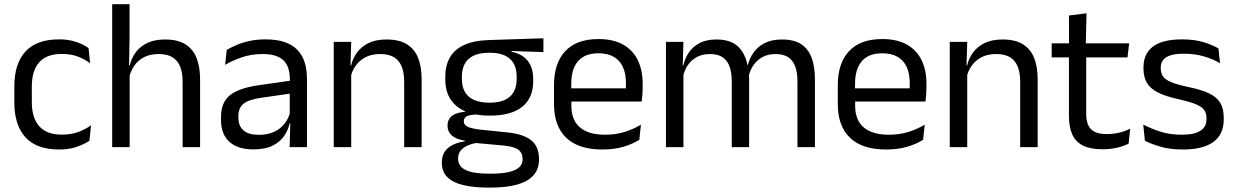

<svg xmlns="http://www.w3.org/2000/svg" viewBox="-20 -682 5726 890"><path d="M254 11Q149 11 97.8 -45.8Q46.5 -102.5 46.5 -206.5V-282.5Q46.5 -387 98 -443.2Q149.5 -499.5 254 -499.5Q285 -499.5 310.5 -493.8Q336 -488 356.2 -478.8Q376.5 -469.5 390.5 -459.5L397.5 -389Q374 -407 341.8 -419.5Q309.5 -432 266 -432Q196 -432 161.8 -393.2Q127.5 -354.5 127.5 -280.5V-208.5Q127.5 -136 161.8 -97Q196 -58 266 -58Q311 -58 343.8 -70.5Q376.5 -83 402 -101L394.5 -29.5Q372.5 -14.5 337 -1.8Q301.5 11 254 11Z M907.5 0H826.5V-303.5Q826.5 -343 815.8 -371.5Q805 -400 780.8 -415.8Q756.5 -431.5 714.5 -431.5Q676 -431.5 648 -417Q620 -402.5 602.8 -377.8Q585.5 -353 578.5 -321.5L560.5 -379H581.5Q589 -412 609 -439.2Q629 -466.5 662.8 -482.8Q696.5 -499 745 -499Q803 -499 838.8 -477Q874.5 -455 891 -413.8Q907.5 -372.5 907.5 -312.5ZM581 0H500V-662.5H580.5V-503.5L578 -363.5L581 -357Z M1403 0H1322.5L1326 -118.5L1323 -131V-286.5L1323.5 -315Q1323.5 -374.5 1293.2 -403Q1263 -431.5 1197.5 -431.5Q1145 -431.5 1101.2 -416.5Q1057.5 -401.5 1023.5 -381.5L1031 -450.5Q1050 -462 1076.2 -473.2Q1102.5 -484.5 1136.2 -492Q1170 -499.5 1210.5 -499.5Q1263 -499.5 1299.8 -486.8Q1336.5 -474 1359.2 -450Q1382 -426 1392.5 -392Q1403 -358 1403 -316ZM1154.5 10.5Q1082 10.5 1043.2 -24.8Q1004.5 -60 1004.5 -125.5V-140Q1004.5 -207.5 1046.2 -240.8Q1088 -274 1179 -287L1333.5 -309L1338 -250L1189 -228.5Q1133 -220.5 1109 -201.2Q1085 -182 1085 -144.5V-136.5Q1085 -98 1108.8 -77.5Q1132.5 -57 1180 -57Q1222 -57 1252 -71.5Q1282 -86 1300.5 -110.5Q1319 -135 1325.5 -165L1338 -110H1322.5Q1315.5 -78 1296.2 -50.5Q1277 -23 1242.5 -6.2Q1208 10.5 1154.5 10.5Z M1934.5 0H1853.5V-303.5Q1853.5 -343 1842.8 -371.5Q1832 -400 1807.8 -415.8Q1783.5 -431.5 1741.5 -431.5Q1703 -431.5 1674.8 -417Q1646.5 -402.5 1629 -377.8Q1611.5 -353 1604.5 -321.5L1590 -379H1607.5Q1615.5 -412 1635.5 -439.2Q1655.5 -466.5 1689.2 -482.8Q1723 -499 1772 -499Q1830 -499 1865.8 -477Q1901.5 -455 1918 -413.8Q1934.5 -372.5 1934.5 -312.5ZM1608 0H1527V-488H1608L1604.5 -371L1608 -366.5Z M2250 -146Q2150.5 -146 2097.2 -189.5Q2044 -233 2044 -314V-326.5Q2044 -377 2064.8 -414.5Q2085.5 -452 2131 -473.2Q2176.5 -494.5 2250 -496.5L2499 -504.5V-440.5L2352 -445.5L2351.5 -442Q2386 -435 2408 -418Q2430 -401 2440.8 -375.5Q2451.5 -350 2451.5 -316V-305Q2451.5 -227.5 2400.5 -186.8Q2349.5 -146 2250 -146ZM2246.5 123H2258Q2303 123 2335.2 116.2Q2367.5 109.5 2385 95Q2402.5 80.5 2402.5 56.5V54.5Q2402.5 26.5 2382.2 11.8Q2362 -3 2313 -7.5L2175 -20L2198 -21Q2170 -17 2148.8 -8Q2127.5 1 2115.5 15.8Q2103.5 30.5 2103.5 52.5V53.5Q2103.5 79 2121 94.5Q2138.5 110 2170.5 116.5Q2202.5 123 2246.5 123ZM2256.5 187.5H2242Q2176 187.5 2128.2 176.2Q2080.5 165 2054.2 139.8Q2028 114.5 2028 72V70Q2028 40 2042.2 20Q2056.5 0 2080.8 -11.5Q2105 -23 2135 -27L2134.5 -30Q2093.5 -37 2074 -54.2Q2054.5 -71.5 2054.5 -99V-99.5Q2054.5 -118.5 2063.2 -132Q2072 -145.5 2089.8 -153.5Q2107.5 -161.5 2135 -163.5V-173.5L2228 -150L2190 -151Q2156 -150.5 2143 -142.8Q2130 -135 2130 -119.5V-119Q2130 -102.5 2148.5 -94Q2167 -85.5 2211.5 -80.5L2330 -68.5Q2407.5 -60.5 2443 -31.2Q2478.5 -2 2478.5 55V57.5Q2478.5 103 2451.5 132Q2424.5 161 2375 174.2Q2325.5 187.5 2256.5 187.5ZM2249 -206Q2291 -206 2318.8 -218.2Q2346.5 -230.5 2360.8 -255.2Q2375 -280 2375 -316V-328Q2375 -363 2361.2 -387.5Q2347.5 -412 2320 -424.8Q2292.5 -437.5 2251 -437.5H2248Q2203 -437.5 2174.8 -423.8Q2146.5 -410 2133.8 -385.2Q2121 -360.5 2121 -327.5V-316Q2121 -280 2135.2 -255.5Q2149.5 -231 2178 -218.5Q2206.5 -206 2249 -206Z M2772.5 11Q2661 11 2604.5 -43.5Q2548 -98 2548 -199.5V-286.5Q2548 -389.5 2600.5 -445.2Q2653 -501 2754 -501Q2822 -501 2867.5 -475.8Q2913 -450.5 2936 -404Q2959 -357.5 2959 -293V-275Q2959 -259 2957.8 -243Q2956.5 -227 2954.5 -211.5H2880Q2881 -235.5 2881.2 -257Q2881.5 -278.5 2881.5 -296.5Q2881.5 -341 2867.2 -371.8Q2853 -402.5 2824.8 -418.8Q2796.5 -435 2754 -435Q2691 -435 2659.5 -398.5Q2628 -362 2628 -294V-247.5L2628.5 -237.5V-191Q2628.5 -160.5 2637.5 -136Q2646.5 -111.5 2665.8 -93.8Q2685 -76 2714.8 -66.8Q2744.5 -57.5 2785.5 -57.5Q2833 -57.5 2874 -70Q2915 -82.5 2951 -104L2943.5 -34Q2911 -13.5 2868 -1.2Q2825 11 2772.5 11ZM2937.5 -211.5H2590.5V-272.5H2937.5Z M3757.5 0H3676.5V-305.5Q3676.5 -344 3666.8 -372.2Q3657 -400.5 3634.8 -416Q3612.5 -431.5 3575 -431.5Q3539.5 -431.5 3513.5 -417Q3487.5 -402.5 3471.5 -378.2Q3455.5 -354 3449 -323L3436.5 -380.5H3446.5Q3454.5 -412 3473.5 -439Q3492.5 -466 3525 -482.5Q3557.5 -499 3605.5 -499Q3660 -499 3693.2 -477.5Q3726.5 -456 3742 -414.8Q3757.5 -373.5 3757.5 -314.5ZM3148 0H3067V-488H3148L3144.5 -371L3148 -366ZM3452.5 0H3372V-305.5Q3372 -344 3362.2 -372.2Q3352.5 -400.5 3330.5 -416Q3308.5 -431.5 3271 -431.5Q3235 -431.5 3209 -417Q3183 -402.5 3167 -377.8Q3151 -353 3144.5 -321.5L3129.5 -379H3147.5Q3155 -412 3173.5 -439.2Q3192 -466.5 3223.8 -482.8Q3255.5 -499 3301 -499Q3368.5 -499 3403.8 -464Q3439 -429 3448 -362Q3450.5 -352 3451.5 -340.2Q3452.5 -328.5 3452.5 -317Z M4088 11Q3976.5 11 3920 -43.5Q3863.5 -98 3863.5 -199.5V-286.5Q3863.5 -389.5 3916 -445.2Q3968.5 -501 4069.5 -501Q4137.5 -501 4183 -475.8Q4228.5 -450.5 4251.5 -404Q4274.5 -357.5 4274.5 -293V-275Q4274.5 -259 4273.2 -243Q4272 -227 4270 -211.5H4195.5Q4196.5 -235.5 4196.8 -257Q4197 -278.5 4197 -296.5Q4197 -341 4182.8 -371.8Q4168.5 -402.5 4140.2 -418.8Q4112 -435 4069.5 -435Q4006.5 -435 3975 -398.5Q3943.5 -362 3943.5 -294V-247.5L3944 -237.5V-191Q3944 -160.5 3953 -136Q3962 -111.5 3981.2 -93.8Q4000.5 -76 4030.2 -66.8Q4060 -57.5 4101 -57.5Q4148.5 -57.5 4189.5 -70Q4230.5 -82.5 4266.5 -104L4259 -34Q4226.5 -13.5 4183.5 -1.2Q4140.5 11 4088 11ZM4253 -211.5H3906V-272.5H4253Z M4790 0H4709V-303.5Q4709 -343 4698.2 -371.5Q4687.5 -400 4663.2 -415.8Q4639 -431.5 4597 -431.5Q4558.5 -431.5 4530.2 -417Q4502 -402.5 4484.5 -377.8Q4467 -353 4460 -321.5L4445.5 -379H4463Q4471 -412 4491 -439.2Q4511 -466.5 4544.8 -482.8Q4578.5 -499 4627.5 -499Q4685.5 -499 4721.2 -477Q4757 -455 4773.5 -413.8Q4790 -372.5 4790 -312.5ZM4463.5 0H4382.5V-488H4463.5L4460 -371L4463.5 -366.5Z M5091.5 10Q5035 10 5000.5 -7Q4966 -24 4950.5 -58.5Q4935 -93 4935 -144.5V-452.5H5015V-154Q5015 -106 5037 -83.2Q5059 -60.5 5111 -60.5Q5140.5 -60.5 5167.8 -67Q5195 -73.5 5219 -85.5L5211.5 -16Q5188 -4 5156.5 3Q5125 10 5091.5 10ZM5206.5 -416H4855V-481H5214ZM5013 -473H4935.5L4935 -610L5016.5 -620.5Z M5463 11Q5404 11 5360 -1.8Q5316 -14.5 5287 -29.5L5279.5 -104.5Q5316 -85.5 5359.8 -71.5Q5403.5 -57.5 5459 -57.5Q5515.5 -57.5 5544 -75.5Q5572.5 -93.5 5572.5 -129V-134.5Q5572.5 -157.5 5561.8 -172.5Q5551 -187.5 5523 -199Q5495 -210.5 5443.5 -222Q5382 -235.5 5346.5 -253.8Q5311 -272 5295.8 -299Q5280.5 -326 5280.5 -365V-369.5Q5280.5 -433.5 5325 -466.5Q5369.5 -499.5 5459 -499.5Q5516.5 -499.5 5558.8 -486.5Q5601 -473.5 5628 -457.5L5635.5 -389Q5603 -408 5561 -420.5Q5519 -433 5466.5 -433Q5428.5 -433 5405 -425.2Q5381.5 -417.5 5371 -403.2Q5360.5 -389 5360.5 -369V-365Q5360.5 -343 5371 -327.8Q5381.5 -312.5 5408.8 -301.2Q5436 -290 5484.5 -279.5Q5547 -267 5583.8 -249.5Q5620.5 -232 5636.5 -205.2Q5652.5 -178.5 5652.5 -136.5V-128Q5652.5 -59 5604.5 -24Q5556.5 11 5463 11Z"/></svg>

Font: Anek Kannada
Style: Regular
Weight: 400
Version: Version 1.003